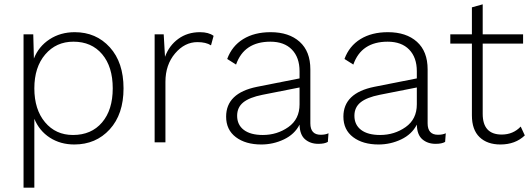

<svg xmlns="http://www.w3.org/2000/svg" viewBox="-20 -659 2460 889"><path d="M326 -510Q425 -510 488.5 -440Q552 -370 552 -250Q552 -130 488 -60Q424 10 324 10Q260 10 211 -21.5Q162 -53 139 -109V210H89V-500H134L137 -388Q159 -444 209.5 -477Q260 -510 326 -510ZM318 -34Q403 -34 452.5 -92Q502 -150 502 -250Q502 -350 453 -408Q404 -466 320 -466Q240 -466 189.5 -407Q139 -348 139 -250Q139 -152 188.5 -93Q238 -34 318 -34Z M696 0V-500H738L744 -396Q763 -448 805.5 -479Q848 -510 906 -510Q946 -510 969 -493L957 -449Q934 -464 894 -464Q835 -464 790.5 -411.5Q746 -359 746 -280V0Z M1465 -35Q1487 -35 1501 -42L1498 -2Q1483 7 1454 7Q1417 7 1392.5 -14Q1368 -35 1367 -82Q1344 -37 1294.5 -13.5Q1245 10 1190 10Q1117 10 1072 -24Q1027 -58 1027 -119Q1027 -228 1170 -257L1367 -296V-329Q1367 -393 1331.5 -429.5Q1296 -466 1232 -466Q1110 -466 1073 -360L1032 -386Q1054 -446 1106 -478Q1158 -510 1233 -510Q1318 -510 1367.5 -465.5Q1417 -421 1417 -338V-88Q1417 -35 1465 -35ZM1197 -34Q1263 -34 1315 -70.5Q1367 -107 1367 -176V-254L1195 -220Q1135 -208 1106.5 -185Q1078 -162 1078 -123Q1078 -81 1109 -57.5Q1140 -34 1197 -34Z M2008 -35Q2030 -35 2044 -42L2041 -2Q2026 7 1997 7Q1960 7 1935.5 -14Q1911 -35 1910 -82Q1887 -37 1837.5 -13.5Q1788 10 1733 10Q1660 10 1615 -24Q1570 -58 1570 -119Q1570 -228 1713 -257L1910 -296V-329Q1910 -393 1874.5 -429.5Q1839 -466 1775 -466Q1653 -466 1616 -360L1575 -386Q1597 -446 1649 -478Q1701 -510 1776 -510Q1861 -510 1910.5 -465.5Q1960 -421 1960 -338V-88Q1960 -35 2008 -35ZM1740 -34Q1806 -34 1858 -70.5Q1910 -107 1910 -176V-254L1738 -220Q1678 -208 1649.5 -185Q1621 -162 1621 -123Q1621 -81 1652 -57.5Q1683 -34 1740 -34Z M2391 -73 2410 -32Q2366 10 2297 10Q2236 10 2200.5 -24Q2165 -58 2165 -125V-457H2065V-500H2165V-625L2215 -639V-500H2402V-457H2215V-132Q2215 -36 2303 -36Q2356 -36 2391 -73Z"/></svg>

Font: Elaine Sans Light
Style: Regular
Weight: 300
Designer: Wei Huang
Foundry: Wei Huang
Version: Version 2.001;December 24, 2019;FontCreator 12.0.0.2547 64-b